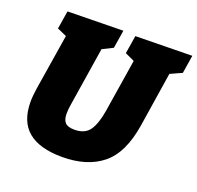

<svg xmlns="http://www.w3.org/2000/svg" viewBox="-126 -846 1025 997"><g transform="rotate(20 386.0 -347.5)"><path d="M459 -705 772 -710 756 -610 692 -581 645 -279Q620 -120 536.5 -52.5Q453 15 315 15Q191 15 127.5 -37.5Q64 -90 64 -200Q64 -217 66 -236Q68 -255 71 -276L120 -582L68 -605L84 -705L391 -710L375 -610L317 -581L267 -264Q261 -230 261 -205Q261 -171 276 -155.5Q291 -140 327 -140Q385 -140 411 -177.5Q437 -215 449 -291L495 -581L443 -605Z"/></g></svg>

Font: Bitter Black
Style: Italic
Weight: 900
Italic angle: -9°
Designer: Sol Matas, and Bitter project Authors
Foundry: Sol Matas
Version: Version 2.001